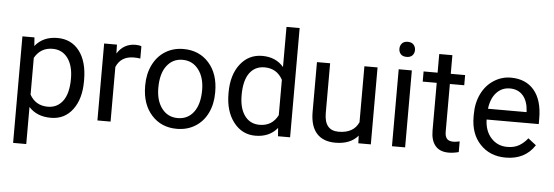

<svg xmlns="http://www.w3.org/2000/svg" viewBox="-56 -930 3786 1313"><g transform="rotate(5 1837.0 -273.5)"><path d="M514.6 -258.3Q514.6 -137.7 459.5 -64Q404.3 9.8 310.1 9.8Q213.9 9.8 158.7 -51.3V203.1H68.4V-528.3H150.9L155.3 -469.7Q210.4 -538.1 308.6 -538.1Q403.8 -538.1 459.2 -466.3Q514.6 -394.5 514.6 -266.6ZM424.3 -268.6Q424.3 -357.9 386.2 -409.7Q348.1 -461.4 281.7 -461.4Q199.7 -461.4 158.7 -388.7V-136.2Q199.2 -64 282.7 -64Q347.7 -64 386 -115.5Q424.3 -167 424.3 -268.6Z M884.8 -447.3Q864.3 -450.7 840.3 -450.7Q751.5 -450.7 719.7 -375V0H629.4V-528.3H717.3L718.8 -467.3Q763.2 -538.1 844.7 -538.1Q871.1 -538.1 884.8 -531.2Z M934.1 -269Q934.1 -346.7 964.6 -408.7Q995.1 -470.7 1049.6 -504.4Q1104 -538.1 1173.8 -538.1Q1281.7 -538.1 1348.4 -463.4Q1415 -388.7 1415 -264.6V-258.3Q1415 -181.2 1385.5 -119.9Q1356 -58.6 1301 -24.4Q1246.1 9.8 1174.8 9.8Q1067.4 9.8 1000.7 -64.9Q934.1 -139.6 934.1 -262.7ZM1024.9 -258.3Q1024.9 -170.4 1065.7 -117.2Q1106.4 -64 1174.8 -64Q1243.7 -64 1284.2 -117.9Q1324.7 -171.9 1324.7 -269Q1324.7 -356 1283.4 -409.9Q1242.2 -463.9 1173.8 -463.9Q1106.9 -463.9 1065.9 -410.6Q1024.9 -357.4 1024.9 -258.3Z M1506.3 -268.6Q1506.3 -390.1 1564 -464.1Q1621.6 -538.1 1714.8 -538.1Q1807.6 -538.1 1861.8 -474.6V-750H1952.1V0H1869.1L1864.7 -56.6Q1810.5 9.8 1713.9 9.8Q1622.1 9.8 1564.2 -65.4Q1506.3 -140.6 1506.3 -261.7ZM1596.7 -258.3Q1596.7 -168.5 1633.8 -117.7Q1670.9 -66.9 1736.3 -66.9Q1822.3 -66.9 1861.8 -144V-386.7Q1821.3 -461.4 1737.3 -461.4Q1670.9 -461.4 1633.8 -410.2Q1596.7 -358.9 1596.7 -258.3Z M2418.5 -52.2Q2365.7 9.8 2263.7 9.8Q2179.2 9.8 2135 -39.3Q2090.8 -88.4 2090.3 -184.6V-528.3H2180.7V-187Q2180.7 -66.9 2278.3 -66.9Q2381.8 -66.9 2416 -144V-528.3H2506.3V0H2420.4Z M2741.7 0H2651.4V-528.3H2741.7ZM2644 -668.5Q2644 -690.4 2657.5 -705.6Q2670.9 -720.7 2697.3 -720.7Q2723.6 -720.7 2737.3 -705.6Q2751 -690.4 2751 -668.5Q2751 -646.5 2737.3 -631.8Q2723.6 -617.2 2697.3 -617.2Q2670.9 -617.2 2657.5 -631.8Q2644 -646.5 2644 -668.5Z M3008.8 -656.2V-528.3H3107.4V-458.5H3008.8V-130.9Q3008.8 -99.1 3022 -83.3Q3035.2 -67.4 3066.9 -67.4Q3082.5 -67.4 3109.9 -73.2V0Q3074.2 9.8 3040.5 9.8Q2980 9.8 2949.2 -26.9Q2918.5 -63.5 2918.5 -130.9V-458.5H2822.3V-528.3H2918.5V-656.2Z M3432.1 9.8Q3324.7 9.8 3257.3 -60.8Q3189.9 -131.3 3189.9 -249.5V-266.1Q3189.9 -344.7 3220 -406.5Q3250 -468.3 3304 -503.2Q3357.9 -538.1 3420.9 -538.1Q3523.9 -538.1 3581.1 -470.2Q3638.2 -402.3 3638.2 -275.9V-238.3H3280.3Q3282.2 -160.2 3325.9 -112.1Q3369.6 -64 3437 -64Q3484.9 -64 3518.1 -83.5Q3551.3 -103 3576.2 -135.3L3631.3 -92.3Q3564.9 9.8 3432.1 9.8ZM3420.9 -463.9Q3366.2 -463.9 3329.1 -424.1Q3292 -384.3 3283.2 -312.5H3547.9V-319.3Q3543.9 -388.2 3510.7 -426Q3477.5 -463.9 3420.9 -463.9Z"/></g></svg>

Font: Vazir
Style: Regular
Weight: 400
Designer: Saber Rastikerdar
Foundry: Saber Rastikerdar
Version: Version 30.0.0